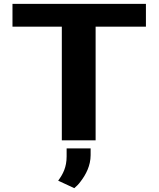

<svg xmlns="http://www.w3.org/2000/svg" viewBox="-20 -731 828 1000"><path d="M740 -592V-711H45V-592H302V0H478V-592ZM283 210 367 249C379 239 390 228 400 214C427 179 452 132 452 77V42H327V84C327 140 308 176 283 210Z"/></svg>

Font: Asimov
Style: XWid
Weight: 500
Designer: Google
Version: Version 2.000980; 2014